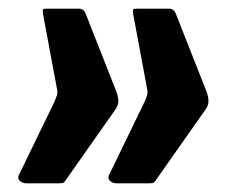

<svg xmlns="http://www.w3.org/2000/svg" viewBox="-20 -483 553 443"><path d="M106 -249Q109 -256 111 -262Q113 -268 112 -275L79 -452Q78 -460 79.5 -461.5Q81 -463 88 -463H163Q174 -463 179 -448L248 -273Q252 -263 253 -252Q254 -241 246 -230L130 -65Q127 -61 123.5 -60.5Q120 -60 115 -60H42Q32 -60 26 -65.5Q20 -71 23 -78L106 -249ZM314 -249Q317 -256 319 -262Q321 -268 320 -275L287 -452Q286 -460 287.5 -461.5Q289 -463 296 -463H371Q382 -463 387 -448L456 -273Q460 -263 461 -252Q462 -241 454 -230L338 -65Q335 -61 331.5 -60.5Q328 -60 323 -60H250Q240 -60 234 -65.5Q228 -71 231 -78L314 -249Z"/></svg>

Font: Libre Franklin Thin Black
Style: Italic
Weight: 900
Italic angle: -8°
Version: Version 2.000